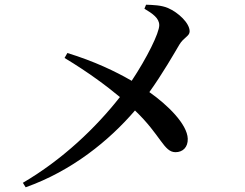

<svg xmlns="http://www.w3.org/2000/svg" viewBox="-20 -774 1040 815"><path d="M254 -528C357 -466 435 -407 489 -362C387 -232 246 -97 77 2L89 21C286 -49 443 -177 553 -305C663 -200 675 -128 725 -128C756 -128 778 -149 777 -185C775 -247 691 -329 614 -383C670 -461 721 -550 741 -584C760 -616 785 -620 785 -641C785 -676 737 -721 693 -740C665 -752 630 -753 600 -754L593 -737C628 -716 656 -697 656 -667C656 -634 604 -529 539 -431C470 -471 380 -514 266 -549Z"/></svg>

Font: Noto Serif CJK JP SemiBold
Style: Regular
Weight: 600
Designer: Ryoko NISHIZUKA 西塚涼子 (kana & ideographs); Frank Grießhammer (Latin, Greek & Cyrillic); Wenlong ZHANG 张文龙 (bopomofo); San
Foundry: Adobe
Version: Version 2.001;hotconv 1.1.0;makeotfexe 2.6.0